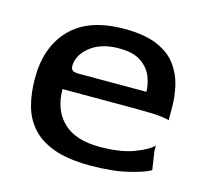

<svg xmlns="http://www.w3.org/2000/svg" viewBox="-78 -567 716 665"><g transform="rotate(15 280.0 -234.0)"><path d="M297 10Q218 10 167 -8.5Q116 -27 87 -60Q58 -93 46.5 -137Q35 -181 35 -233Q35 -346 99.5 -412Q164 -478 291 -478Q365 -478 410.5 -458Q456 -438 479.5 -405Q503 -372 511.5 -333.5Q520 -295 520 -258V-211Q520 -214 492.5 -217.5Q465 -221 400 -221H137Q137 -147 181 -104Q225 -61 312 -61Q387 -61 435.5 -79.5Q484 -98 500 -116V-96L510 -30Q488 -17 432.5 -3.5Q377 10 297 10ZM177 -287H420Q420 -313 409 -341Q398 -369 370 -388.5Q342 -408 291 -408Q226 -408 187.5 -377Q149 -346 149 -307Q149 -297 155 -292Q161 -287 177 -287Z"/></g></svg>

Font: Red Rose
Style: Regular
Weight: 400
Designer: Jaikishan Patel
Version: Version 2.000; ttfautohint (v1.8.3)